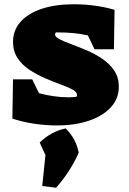

<svg xmlns="http://www.w3.org/2000/svg" viewBox="-20 -576 607 900"><path d="M246 12Q194 12 140.5 4Q87 -4 38 -20L41 -204H131L163 -139Q197 -130 231.5 -125Q266 -120 301 -120Q319 -120 338 -122Q341 -126 341 -131Q341 -145 319.5 -156.5Q298 -168 263.5 -180.5Q229 -193 191 -209.5Q153 -226 118.5 -248.5Q84 -271 62.5 -303.5Q41 -336 41 -380Q41 -434 76 -473.5Q111 -513 175 -534.5Q239 -556 326 -556Q427 -556 517 -530L514 -345H423L392 -410Q361 -417 327 -420.5Q293 -424 255 -424Q249 -424 242 -424Q238 -419 238 -415Q238 -403 259.5 -392Q281 -381 315 -368.5Q349 -356 387.5 -339.5Q426 -323 460 -300Q494 -277 515.5 -245Q537 -213 537 -169Q537 -114 499.5 -73Q462 -32 396.5 -10Q331 12 246 12ZM178 296 193 151 166 92Q220 40 288 26Q337 75 349 140Q310 228 243 304Z"/></svg>

Font: Piazzolla SC Black
Style: Regular
Weight: 900
Designer: Juan Pablo del Peral
Foundry: Huerta Tipografica
Version: Version 1.330